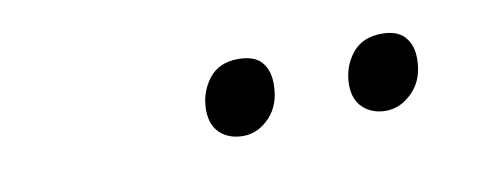

<svg xmlns="http://www.w3.org/2000/svg" viewBox="-27 -799 611 237"><g transform="rotate(-10 278.5 -680.5)"><path d="M443.8 -632.8Q426.8 -632.8 415.5 -643.1Q404.3 -653.3 404.3 -672.4Q404.3 -693.8 417.2 -710.7Q430.2 -727.5 455.1 -727.5Q474.1 -727.5 483.4 -717.3Q492.7 -707 492.7 -689.9Q492.7 -663.6 477.5 -648.2Q462.4 -632.8 443.8 -632.8ZM265.1 -632.8Q247.1 -632.8 236.1 -643.1Q225.1 -653.3 225.1 -672.4Q225.1 -693.8 237.8 -710.7Q250.5 -727.5 274.9 -727.5Q294.9 -727.5 304 -717.3Q313 -707 313 -689.9Q313 -663.6 298.3 -648.2Q283.7 -632.8 265.1 -632.8Z"/></g></svg>

Font: Open Sans
Style: Italic
Weight: 400
Italic angle: -12°
Designer: Monotype Design Team
Foundry: Monotype Imaging Inc.
Version: Version 3.000; ttfautohint (v1.8.4)